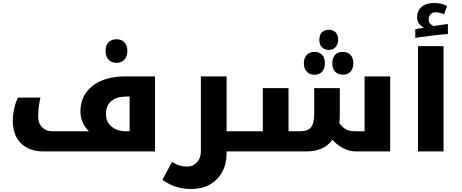

<svg xmlns="http://www.w3.org/2000/svg" viewBox="-20 -1007 3070 1277"><path d="M755 -589Q722 -589 702 -610.5Q682 -632 682 -668Q682 -704 701 -725Q720 -746 755 -746Q788 -746 807.5 -725.5Q827 -705 827 -668Q827 -631 807 -610Q787 -589 755 -589Z M268 0Q174 0 119.5 -54Q65 -108 65 -204Q65 -243 74.5 -285.5Q84 -328 100 -358H249Q234 -295 234 -231Q234 -187 260 -160.5Q286 -134 328 -134H572Q546 -158 530.5 -192Q515 -226 515 -266Q515 -371 594.5 -435Q674 -499 818 -499H1011V0ZM842 -134V-365H821Q757 -365 721 -335.5Q685 -306 685 -249Q685 -195 722.5 -164.5Q760 -134 816 -134Z M1487 0V13Q1487 84 1457.5 137.5Q1428 191 1375.5 220.5Q1323 250 1252 250Q1203 250 1157.5 237.5Q1112 225 1060 189L1124 70Q1151 87 1174.5 94Q1198 101 1224 101Q1264 101 1290 72.5Q1316 44 1316 2V-499H1487V-134H1619Q1624 -134 1624 -130V-5Q1624 0 1619 0Z M2167 -675Q2140 -675 2122 -692Q2104 -709 2104 -742Q2104 -777 2122 -793Q2140 -809 2167 -809Q2196 -809 2212.5 -791.5Q2229 -774 2229 -742Q2229 -714 2212.5 -694.5Q2196 -675 2167 -675ZM2072 -510Q2038 -510 2019.5 -531Q2001 -552 2001 -586Q2001 -620 2019.5 -641Q2038 -662 2072 -662Q2104 -662 2122.5 -642Q2141 -622 2141 -586Q2141 -550 2122 -530Q2103 -510 2072 -510ZM2261 -510Q2228 -510 2209 -530.5Q2190 -551 2190 -586Q2190 -621 2208 -641.5Q2226 -662 2261 -662Q2292 -662 2311 -642Q2330 -622 2330 -586Q2330 -550 2311 -530Q2292 -510 2261 -510Z M2347 0Q2305 0 2265 -20Q2225 -40 2191 -77Q2161 -37 2117.5 -18.5Q2074 0 2017 0H1609Q1604 0 1604 -5V-130Q1604 -134 1609 -134H1728V-421H1899V-134H1976Q2027 -134 2048.5 -160Q2070 -186 2070 -250V-421H2240V-236Q2240 -208 2237 -187Q2261 -157 2283.5 -145.5Q2306 -134 2343 -134H2405V-499H2575V0Z M2742 -813 2800 -823Q2780 -832 2767 -850Q2754 -868 2754 -892Q2754 -936 2784.5 -961.5Q2815 -987 2867 -987Q2918 -987 2954 -967L2933 -912Q2907 -925 2877 -925Q2855 -925 2843 -911.5Q2831 -898 2831 -878Q2831 -862 2840 -851Q2849 -840 2863 -834Q2894 -839 2918.5 -842Q2943 -845 2959 -847V-781Q2941 -780 2910 -776.5Q2879 -773 2844.5 -769Q2810 -765 2782 -761Q2754 -757 2742 -755Z M2760 -700H2930V0H2760Z"/></svg>

Font: Noto Kufi Arabic ExtraBold
Style: Regular
Weight: 800
Designer: Monotype Design Team, David Williams, Khaled Hosny
Foundry: Google LLC
Version: Version 2.109; ttfautohint (v1.8.4.7-5d5b)